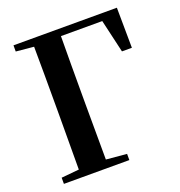

<svg xmlns="http://www.w3.org/2000/svg" viewBox="-133 -853 903 965"><g transform="rotate(-20 318.5 -370.5)"><path d="M45 -708 140 -699C141 -597 141 -496 141 -394V-337L140 -42L45 -33V0H395V-33L285 -43L284 -338V-394C284 -498 284 -601 285 -703H506L547 -526H600L598 -741H45Z"/></g></svg>

Font: Noto Serif KR
Style: Bold
Weight: 700
Designer: Ryoko NISHIZUKA 西塚涼子 (kana & ideographs); Frank Grießhammer (Latin, Greek & Cyrillic); Wenlong ZHANG 张文龙 (bopomofo); San
Foundry: Adobe
Version: Version 2.001;hotconv 1.1.0;makeotfexe 2.6.0